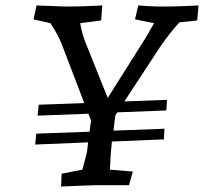

<svg xmlns="http://www.w3.org/2000/svg" viewBox="-20 -679 757 704"><path d="M165 -594 103 -608 114 -659 221 -655Q257 -655 299.5 -656.5Q342 -658 355 -659L351 -604L274 -594Q280 -552 304 -497L375 -320L512 -537L545 -594L475 -608L487 -659Q498 -658 524.5 -656.5Q551 -655 572 -655Q613 -655 653 -656.5Q693 -658 708 -659L703 -604L638 -597Q606 -563 567 -507L436 -307L592 -313L590 -274L410 -267L403 -256L396 -200L583 -207L581 -168L390 -160V-157Q385 -112 383 -57L467 -50L453 0H331Q301 1 261 2.5Q221 4 204 5L206 -42L282 -57Q298 -114 300 -129L303 -157L109 -149L113 -189L308 -196L314 -237L304 -262L118 -255L122 -295L289 -301L206 -518Q193 -551 165 -594Z"/></svg>

Font: Andada Pro
Style: Italic
Weight: 400
Italic angle: -7°
Designer: Carolina Giovagnoli
Foundry: Huerta Tipografica
Version: Version 3.005; ttfautohint (v1.8.4)